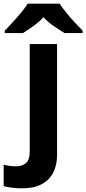

<svg xmlns="http://www.w3.org/2000/svg" viewBox="-84 -786 470 1046"><path d="M34 240Q8 240 -19 236.5Q-46 233 -64 228V111Q-46 116 -30 118Q-14 120 6 120Q36 120 57 103Q78 86 78 37V-546H227V59Q227 109 208 150Q189 191 146.5 215.5Q104 240 34 240ZM241 -766Q255 -744 277.5 -716.5Q300 -689 324 -663Q348 -637 366 -619V-606H267Q241 -622 209.5 -643.5Q178 -665 153 -692Q127 -665 97 -643.5Q67 -622 41 -606H-58V-619Q-40 -638 -16 -663.5Q8 -689 30.5 -716.5Q53 -744 67 -766Z"/></svg>

Font: Noto Sans
Style: Bold
Weight: 700
Designer: Monotype Design Team
Foundry: Monotype Imaging Inc.
Version: Version 2.000;GOOG;noto-source:20170915:90ef993387c0; ttfaut